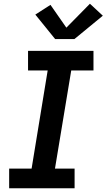

<svg xmlns="http://www.w3.org/2000/svg" viewBox="-20 -1007 570 1027"><path d="M29 0V-105H149L235 -630H130V-735H480V-630H361L274 -105H379V0ZM378 -798H275L169 -929L250 -981L335 -859L461 -987L530 -923Z"/></svg>

Font: Iosevka SS04 Extrabold Oblique
Style: Regular
Weight: 800
Italic angle: -9°
Monospace: yes
Designer: Belleve Invis
Foundry: Belleve Invis
Version: Version 19.0.0; ttfautohint (v1.8.4)